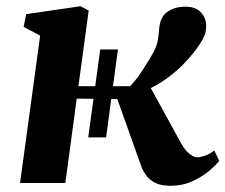

<svg xmlns="http://www.w3.org/2000/svg" viewBox="-20 -588 724 617"><path d="M528 9Q496 9 477.2 -1.2Q458.5 -11.5 449.2 -25Q440 -38.5 436 -48L357 -269.5L337.5 -270L321 -146.5H263.5L280.5 -270.5L226.5 -271L190 0H44.5L109 -473.5L56 -501.5L64 -542.5L239 -568L265 -554L232 -311H286L302 -429H359L343 -311H398Q412 -325.5 422.8 -340Q433.5 -354.5 442.8 -369.8Q452 -385 462 -400.5Q483 -435 486.5 -454.8Q490 -474.5 491.5 -495Q494.5 -534 518.2 -550.2Q542 -566.5 575.5 -566.5Q608.5 -566.5 625.2 -548.8Q642 -531 642.5 -507Q643 -482.5 632.5 -463.8Q622 -445 611.5 -431Q590.5 -403 566.8 -379.2Q543 -355.5 517.2 -336.8Q491.5 -318 464.5 -305L562 -127.5Q569.5 -113.5 578.5 -103.5Q587.5 -93.5 596.8 -88Q606 -82.5 614 -82.5Q623.5 -82.5 639 -87.8Q654.5 -93 668.5 -104.5L684.5 -71.5Q675.5 -59 653.5 -40Q631.5 -21 599.2 -6Q567 9 528 9Z"/></svg>

Font: Merriweather 20pt ExtraBold
Style: Italic
Weight: 800
Italic angle: -7.8°
Version: Version 2.101